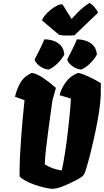

<svg xmlns="http://www.w3.org/2000/svg" viewBox="-20 -1238 686 1269"><path d="M330.1 10.3Q303.7 8.8 271.5 1.2Q239.3 -6.3 207 -17.8Q174.8 -29.3 148.9 -43.2Q123 -57.1 109.4 -71.8V-95.2Q109.4 -148.4 112.5 -212.4Q115.7 -276.4 120.6 -339.8Q125.5 -403.3 130.4 -456.5Q135.3 -509.8 138.7 -542.2Q142.1 -574.7 142.1 -575.7L79.1 -598.6Q88.9 -643.6 112.5 -687.3Q136.2 -731 189 -756.3Q222.2 -752 264.4 -723.6Q306.6 -695.3 349.6 -657.2V-656.7L326.2 -573.2L300.3 -383.8Q291 -315.9 284.2 -254.6Q277.3 -193.4 275.9 -151.9Q298.3 -137.2 326.7 -126.5Q355 -115.7 388.2 -111.3Q392.6 -127.9 398.2 -159.7Q403.8 -191.4 409.4 -226.6Q415 -261.7 418.5 -287.6Q422.4 -316.9 427.2 -357.9Q432.1 -398.9 436.8 -442.6Q441.4 -486.3 444.6 -524.7Q447.8 -563 448.7 -586.4L374 -608.9Q383.8 -652.3 414.6 -694.6Q445.3 -736.8 496.1 -756.3Q512.2 -753.9 537.8 -743.7Q563.5 -733.4 592.3 -718.8Q621.1 -704.1 646.5 -688Q646.5 -656.2 646.2 -640.6Q646 -625 646 -613.8Q646 -610.8 645.5 -603.5Q644 -562 635.5 -504.6Q627 -447.3 614 -384.3Q601.1 -321.3 586.9 -262.5Q572.8 -203.6 560.1 -158.7Q547.4 -113.8 539.1 -92.8Q533.7 -78.6 516.8 -66.9Q500 -55.2 480.2 -45.7Q460.4 -36.1 444.8 -28.3Q410.6 -11.7 383.5 -2Q356.4 7.8 330.1 10.3ZM517.1 -778.3Q483.9 -780.8 456.1 -802.5Q428.2 -824.2 424.3 -845.2Q439.5 -875 456.8 -909.2Q474.1 -943.4 488.3 -978Q516.1 -978 545.2 -969.2Q574.2 -960.4 595.5 -938.7Q616.7 -917 620.6 -877.9Q604 -846.7 575.2 -818.6Q546.4 -790.5 517.1 -778.3ZM301.8 -778.3Q268.6 -780.8 240.7 -802.5Q212.9 -824.2 209 -845.2Q228.5 -882.8 243.7 -913.1Q258.8 -943.4 273.4 -978Q301.8 -978 330.6 -969.2Q359.4 -960.4 380.4 -938.7Q401.4 -917 405.3 -877.9Q388.7 -846.7 359.9 -818.6Q331.1 -790.5 301.8 -778.3ZM472.7 -1005.4Q460.9 -1003.4 441.4 -1002.9Q421.9 -1002.4 402.6 -1003.7Q383.3 -1004.9 371.1 -1007.3L258.3 -1102.5Q260.7 -1115.7 275.4 -1134.3Q290 -1152.8 311.3 -1170.7Q332.5 -1188.5 354.2 -1199.7Q376 -1210.9 392.6 -1209.5L453.1 -1112.8Q476.6 -1138.2 493.4 -1155.5Q510.3 -1172.9 528.1 -1187.5Q545.9 -1202.1 570.8 -1218.3Q587.9 -1210.4 604.7 -1190.7Q621.6 -1170.9 627.9 -1153.8Z"/></svg>

Font: Fruktur
Style: Italic
Weight: 400
Italic angle: -8°
Designer: Viktoriya Grabowska, Eben Sorkin
Foundry: Viktoriya Grabowska
Version: Version 1.008; ttfautohint (v1.8.4.7-5d5b)